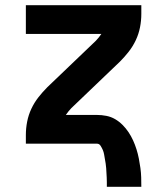

<svg xmlns="http://www.w3.org/2000/svg" viewBox="-20 -550 640 735"><path d="M389 165Q389 156 389 147Q389 138 388.5 129Q388 120 387.5 111.5Q387 103 386.5 94Q386 85 384.5 76Q383 67 381.5 58.5Q380 50 378.5 41Q377 32 373.5 24Q370 16 365 8Q360 0 351 0H79V-33Q79 -59 84 -84.5Q89 -110 100 -133.5Q111 -157 127 -177.5Q143 -198 161 -216L347 -394Q353 -400 358 -406.5Q363 -413 368 -420H79V-530H521V-497Q521 -471 516 -445.5Q511 -420 500 -396.5Q489 -373 473 -352.5Q457 -332 439 -314L253 -136Q247 -130 242 -123.5Q237 -117 232 -110H351Q369 -110 387 -106.5Q405 -103 420.5 -94Q436 -85 449 -72Q462 -59 472 -44Q482 -29 489.5 -12.5Q497 4 502.5 21.5Q508 39 511.5 57Q515 75 517.5 93Q520 111 520.5 129Q521 147 521 165Z"/></svg>

Font: Iosevka Curly XBdEx
Style: Regular
Weight: 800
Width: 7
Monospace: yes
Designer: Belleve Invis
Foundry: Belleve Invis
Version: Version 11.1.0; ttfautohint (v1.8.3)